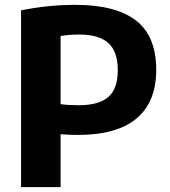

<svg xmlns="http://www.w3.org/2000/svg" viewBox="-20 -769 698 789"><path d="M66.5 0V-726.5Q118.5 -737 173.8 -743Q229 -749 290.5 -749Q455.5 -749 538.8 -684.8Q622 -620.5 622 -481.5Q622 -350 541 -282.2Q460 -214.5 300.5 -214.5Q262.5 -214.5 229 -217.5V0ZM302.5 -336.5Q386 -336.5 425 -370.2Q464 -404 464 -480.5Q464 -557.5 425.2 -592.2Q386.5 -627 305.5 -627Q263.5 -627 229 -621V-341Q263 -336.5 302.5 -336.5Z"/></svg>

Font: Encode Sans
Style: Bold
Weight: 700
Designer: Multiple Designers
Foundry: Impallari Type
Version: Version 3.002; ttfautohint (v1.8.3) -l 8 -r 50 -G 200 -x 14 